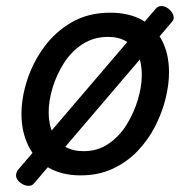

<svg xmlns="http://www.w3.org/2000/svg" viewBox="-20 -561 629 635"><path d="M247 19Q184 19 140 -7Q96 -33 73.5 -79.5Q51 -126 51 -184Q51 -238 70 -296.5Q89 -355 126 -405.5Q163 -456 217.5 -487.5Q272 -519 345 -519Q407 -519 450.5 -494.5Q494 -470 516.5 -425.5Q539 -381 539 -322Q539 -281 527.5 -234.5Q516 -188 493 -143Q470 -98 435 -61.5Q400 -25 353 -3Q306 19 247 19ZM256 -61Q303 -61 339 -85.5Q375 -110 399 -149Q423 -188 436 -231.5Q449 -275 449 -313Q449 -354 435.5 -382Q422 -410 397 -424.5Q372 -439 338 -439Q290 -439 253 -415Q216 -391 191.5 -352.5Q167 -314 154 -271Q141 -228 141 -190Q141 -149 155 -120Q169 -91 195 -76Q221 -61 256 -61ZM93 45Q85 55 71.5 53.5Q58 52 47 43Q36 35 33.5 23.5Q31 12 41 -1L495 -532Q502 -541 514.5 -541Q527 -541 540 -530Q550 -521 553.5 -509.5Q557 -498 549 -489Z"/></svg>

Font: Playwrite TZ
Style: Regular
Weight: 400
Designer: Veronika Burian, José Scaglione
Foundry: TypeTogether
Version: Version 1.002